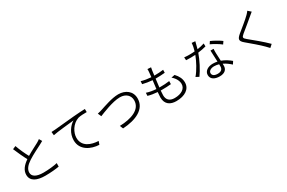

<svg xmlns="http://www.w3.org/2000/svg" viewBox="156 -2257 5638 3775"><g transform="rotate(-30 2975.0 -369.5)"><path d="M304 -775 233 -745C280 -635 333 -517 379 -435C269 -360 205 -278 205 -177C205 -31 338 25 524 25C648 25 766 13 839 0L840 -79C764 -59 630 -46 521 -46C359 -46 278 -100 278 -185C278 -262 334 -329 429 -391C528 -456 669 -523 737 -559C766 -574 789 -586 810 -599L772 -663C751 -646 731 -634 704 -618C648 -586 535 -533 439 -474C395 -554 343 -664 304 -775Z M1057 -660 1065 -582C1172 -604 1436 -629 1546 -641C1450 -586 1352 -456 1352 -298C1352 -73 1565 22 1746 29L1772 -44C1610 -50 1423 -113 1423 -314C1423 -432 1509 -588 1655 -637C1706 -652 1793 -653 1852 -653L1851 -724C1785 -722 1694 -716 1584 -707C1400 -691 1207 -672 1145 -665C1125 -663 1095 -661 1057 -660Z M2026 -517 2060 -439C2134 -468 2392 -579 2560 -579C2697 -579 2777 -495 2777 -388C2777 -178 2540 -98 2280 -91L2311 -17C2612 -34 2854 -145 2854 -387C2854 -551 2724 -646 2561 -646C2416 -646 2220 -573 2134 -546C2096 -534 2063 -524 2026 -517Z M3049 -400 3045 -332C3107 -313 3183 -301 3258 -296C3253 -247 3250 -205 3250 -177C3250 -15 3359 43 3490 43C3684 43 3817 -44 3817 -192C3817 -278 3782 -347 3713 -422L3634 -406C3709 -343 3745 -267 3745 -200C3745 -93 3644 -26 3490 -26C3373 -26 3318 -88 3318 -187C3318 -213 3320 -250 3324 -292H3361C3429 -292 3491 -294 3560 -301L3561 -370C3490 -359 3422 -357 3352 -357H3331L3354 -545H3362C3443 -545 3502 -549 3567 -555L3569 -622C3509 -613 3440 -609 3362 -609L3376 -717C3379 -738 3382 -758 3388 -783L3308 -788C3310 -771 3310 -753 3307 -721L3296 -611C3221 -616 3138 -629 3074 -649L3070 -583C3134 -566 3215 -554 3288 -548L3265 -360C3193 -365 3116 -377 3049 -400Z M4839 -462 4879 -520C4833 -556 4721 -621 4648 -652L4612 -598C4678 -568 4785 -507 4839 -462ZM4577 -165 4578 -115C4578 -61 4549 -16 4463 -16C4381 -16 4342 -49 4342 -97C4342 -145 4394 -181 4470 -181C4508 -181 4544 -175 4577 -165ZM4634 -483H4564C4566 -411 4571 -310 4575 -227C4542 -234 4508 -238 4472 -238C4364 -238 4276 -183 4276 -92C4276 6 4364 48 4472 48C4592 48 4643 -15 4643 -93L4642 -140C4709 -109 4765 -64 4809 -24L4848 -85C4796 -129 4726 -178 4640 -209L4632 -379C4631 -414 4631 -442 4634 -483ZM4398 -792 4319 -799C4317 -746 4303 -680 4286 -625C4246 -621 4207 -620 4170 -620C4126 -620 4085 -622 4049 -626L4054 -559C4091 -557 4133 -556 4170 -556C4201 -556 4233 -557 4264 -560C4220 -441 4133 -278 4049 -181L4118 -145C4197 -253 4287 -426 4336 -568C4402 -576 4465 -589 4520 -604L4518 -671C4465 -653 4410 -641 4357 -633C4374 -692 4388 -755 4398 -792Z M5649 -741 5582 -800C5571 -782 5547 -755 5528 -736C5461 -667 5307 -546 5231 -483C5143 -408 5131 -367 5225 -289C5318 -212 5471 -82 5543 -8C5567 16 5589 39 5609 61L5672 4C5565 -104 5390 -246 5297 -322C5230 -377 5232 -393 5293 -446C5368 -509 5514 -624 5583 -686C5599 -699 5629 -725 5649 -741Z"/></g></svg>

Font: Noto Sans JP DemiLight
Style: Regular
Weight: 350
Designer: Ryoko NISHIZUKA 西塚涼子 (kana, bopomofo & ideographs); Paul D. Hunt (Latin, Greek & Cyrillic); Sandoll Communications 산돌커뮤니
Foundry: Adobe
Version: Version 2.004;hotconv 1.0.118;makeotfexe 2.5.65603